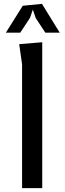

<svg xmlns="http://www.w3.org/2000/svg" viewBox="-20 -980 340 1000"><path d="M95 0V-645L80 -750L200 -760V0ZM291 -810H216L166 -886L151 -930L136 -886.5L85.5 -810H10.5L98.5 -950L198.5 -960Z"/></svg>

Font: B612
Style: Regular
Weight: 400
Designer: Nicolas Chauveau, Thomas Paillot, Jonathan Favre-Lamarine, Jean-Luc Vinot
Foundry: AIRBUS
Version: Version 1.008